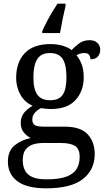

<svg xmlns="http://www.w3.org/2000/svg" viewBox="-20 -786 578 1046"><path d="M231 240Q127 240 75 201.5Q23 163 23 94Q23 35 61 5Q99 -25 148 -34Q128 -43 110.5 -63.5Q93 -84 93 -116Q93 -146 108.5 -168Q124 -190 158 -210Q115 -228 91.5 -269.5Q68 -311 68 -361Q68 -447 115 -496.5Q162 -546 256 -546Q292 -546 324 -536Q356 -526 370 -513Q384 -529 409 -548Q434 -567 467 -567Q497 -567 511.5 -551.5Q526 -536 526 -515Q526 -494 513.5 -478.5Q501 -463 473 -463Q473 -474 466.5 -485.5Q460 -497 440 -497Q417 -497 397 -485Q414 -464 425 -435.5Q436 -407 436 -364Q436 -290 391.5 -241Q347 -192 256 -192Q244 -192 228.5 -193.5Q213 -195 203 -197Q184 -187 170 -172Q156 -157 156 -134Q156 -116 167.5 -106Q179 -96 218 -96H331Q420 -96 458 -54Q496 -12 496 53Q496 139 431.5 189.5Q367 240 231 240ZM233 191Q305 191 344 175.5Q383 160 398.5 132.5Q414 105 414 70Q414 24 388 8.5Q362 -7 312 -7H214Q186 -7 161 0.5Q136 8 120 28Q104 48 104 88Q104 117 115 140.5Q126 164 154 177.5Q182 191 233 191ZM253 -240Q302 -240 322 -270Q342 -300 342 -365Q342 -433 321.5 -465Q301 -497 252 -497Q204 -497 183 -464Q162 -431 162 -364Q162 -300 183.5 -270Q205 -240 253 -240ZM210 -616Q219 -637 233 -664Q247 -691 263 -718Q279 -745 293 -766H337V-753Q329 -720 321 -681Q313 -642 307 -606H210Z"/></svg>

Font: Noto Serif Toto
Style: Regular
Weight: 400
Designer: Monotype Design Team
Foundry: Monotype Imaging Inc.
Version: Version 2.001